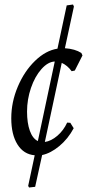

<svg xmlns="http://www.w3.org/2000/svg" viewBox="-20 -678 398 852"><path d="M254 -399 179 -48Q207 -52 234.5 -75.5Q262 -99 278 -134L292 -133L307 -109Q282 -62 243.5 -30Q205 2 167 10L136 151L109 154L105 147L134 11Q85 7 57.5 -37Q30 -81 30 -153Q30 -225 59 -293.5Q88 -362 135.5 -408Q183 -454 235 -462L276 -654L304 -658L308 -649L268 -464Q313 -461 341 -443L346 -432L312 -365L298 -362Q279 -388 254 -399ZM148 -52 223 -405Q193 -404 164 -371.5Q135 -339 117.5 -288Q100 -237 100 -183Q100 -132 112.5 -97.5Q125 -63 148 -52Z"/></svg>

Font: Alegreya SC
Style: Italic
Weight: 400
Italic angle: -7°
Designer: Juan Pablo del Peral
Foundry: Huerta Tipografica
Version: Version 2.007; ttfautohint (v1.6)